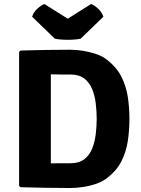

<svg xmlns="http://www.w3.org/2000/svg" viewBox="-20 -939 708 965"><path d="M630.5 -342Q630.5 -283.5 622.2 -229.2Q614 -175 590 -128Q566 -81 518 -44Q495 -26 462.8 -15Q430.5 -4 396.5 1Q362.5 6 334.5 6Q270 6 209.2 4.8Q148.5 3.5 83 2L76 -5V-678L83 -685Q147.5 -687 208.8 -688Q270 -689 334.5 -689Q362.5 -689 396.5 -683.8Q430.5 -678.5 463 -667.5Q495.5 -656.5 518 -638.5Q565.5 -601.5 589.5 -554.8Q613.5 -508 622 -454Q630.5 -400 630.5 -342ZM466 -342Q466 -380 461.2 -419.2Q456.5 -458.5 443.2 -491.2Q430 -524 403.8 -544.2Q377.5 -564.5 334.5 -564.5Q309 -564.5 285.5 -564.5Q262 -564.5 235.5 -565.5V-118Q262 -118.5 285.5 -118.5Q309 -118.5 334.5 -118.5Q377.5 -118.5 403.8 -138.8Q430 -159 443.2 -192.2Q456.5 -225.5 461.2 -264.8Q466 -304 466 -342ZM438 -919Q453 -913.5 472.5 -896Q492 -878.5 499.5 -855L385.5 -744.5Q359 -739 320.5 -739Q282 -739 255.5 -744.5L141.5 -855Q149 -878.5 168.5 -896Q188 -913.5 203 -919L320.5 -845Z"/></svg>

Font: Signika SC
Style: Bold
Weight: 700
Designer: Anna Giedryś
Foundry: Anna Giedryś
Version: Version 2.000; ttfautohint (v1.8.3) -l 8 -r 50 -G 200 -x 9 -